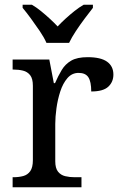

<svg xmlns="http://www.w3.org/2000/svg" viewBox="-20 -786 511 806"><path d="M33 0V-42H36Q59 -42 77.5 -47Q96 -52 107 -67.5Q118 -83 118 -114V-426Q118 -456 106.5 -470.5Q95 -485 76.5 -489.5Q58 -494 36 -494H33V-536H187L206 -437H211Q224 -467 239 -492Q254 -517 279 -531.5Q304 -546 348 -546Q403 -546 429.5 -527Q456 -508 456 -473Q456 -442 434.5 -422Q413 -402 363 -402Q363 -443 351 -461.5Q339 -480 310 -480Q282 -480 263 -458Q244 -436 233 -402Q222 -368 217 -331.5Q212 -295 212 -266V-109Q212 -80 223.5 -65.5Q235 -51 253.5 -46.5Q272 -42 294 -42H322V0ZM175 -606Q165 -629 147 -655.5Q129 -682 110 -708Q91 -734 75 -753V-766H114Q133 -755 152 -739.5Q171 -724 189 -707.5Q207 -691 222 -675Q237 -691 255 -707.5Q273 -724 292.5 -739.5Q312 -755 331 -766H370V-753Q355 -734 335.5 -708Q316 -682 298.5 -655.5Q281 -629 270 -606Z"/></svg>

Font: Noto Serif Telugu
Style: Regular
Weight: 400
Designer: Jelle Bosma - Monotype Design Team
Foundry: Monotype Imaging Inc.
Version: Version 2.003